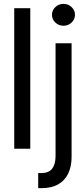

<svg xmlns="http://www.w3.org/2000/svg" viewBox="-20 -770 421 994"><path d="M136.7 -727.5V0H53.7V-727.5ZM267.6 -545.9H350.6V40Q351.1 90.3 333.7 127.2Q316.4 164.1 281.7 184.1Q247.1 204.1 194.3 204.1H177.7V126H193.4Q231.9 126 249.5 103.8Q267.1 81.5 267.6 40ZM308.6 -636.7Q284.2 -636.7 266.6 -653.3Q249 -669.9 249 -693.4Q249 -716.8 266.6 -733.4Q284.2 -750 308.6 -750Q333 -750 350.6 -733.4Q368.2 -716.8 368.2 -693.4Q368.2 -669.9 350.6 -653.3Q333 -636.7 308.6 -636.7Z"/></svg>

Font: Inter Tight
Style: Regular
Weight: 400
Designer: Rasmus Andersson
Foundry: rsms
Version: Version 3.002